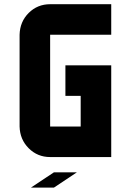

<svg xmlns="http://www.w3.org/2000/svg" viewBox="-20 -728 606 890"><path d="M336.4 70.8 230 141.6H123.5L230 70.8ZM212.4 -566.9V-141.6H354V-283.7H283.2V-425.3H495.6V0H212.4Q153.8 0 113 -40.8Q72.3 -81.5 70.8 -141.6V-566.9Q72.3 -627.4 113 -668Q153.8 -708.5 212.4 -708.5H495.6V-566.9Z"/></svg>

Font: Blazma
Style: Regular
Weight: 400
Designer: GGBotNet
Version: 1.00